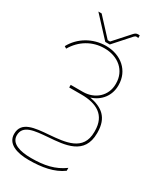

<svg xmlns="http://www.w3.org/2000/svg" viewBox="-260 -975 1077 1269"><g transform="rotate(30 278.0 -340.5)"><path d="M236 -729H270L380 -852C387 -859 390 -862 400 -862C404 -862 409 -861 412 -860V-880C407 -881 403 -881 400 -881C385 -881 377 -875 367 -864L262 -747H244L121 -880H96ZM441 114C371 165 295 181 195 181C110 181 38 160 38 98C38 19 125 13 223 5C348 -4 491 -14 491 -179V-184C491 -299 429 -343 334 -361C406 -383 455 -444 455 -522V-526C455 -634 371 -709 254 -709C154 -709 63 -655 18 -571L34 -561C81 -642 161 -690 253 -690C360 -690 435 -624 435 -527V-521C435 -433 365 -369 273 -369H180V-349H273C389 -349 471 -306 471 -185V-177C471 -32 341 -22 220 -12C116 -4 18 4 18 98C18 172 93 200 187 200C288 200 376 184 441 136Z"/></g></svg>

Font: Fixel Display Thin
Style: Regular
Weight: 100
Designer: AlfaBravo + MacPaw
Foundry: Kyrylo Tkachov, Marchela Mozhyna, Serhii Makarenko, Maria Weinstein, Zakhar Kryvoshyya
Version: Version 1.211